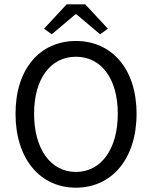

<svg xmlns="http://www.w3.org/2000/svg" viewBox="-20 -858 704 890"><path d="M332 12C497 12 613 -120 613 -331C613 -540 497 -668 332 -668C167 -668 52 -541 52 -331C52 -120 167 12 332 12ZM332 -61C215 -61 138 -167 138 -331C138 -494 215 -595 332 -595C449 -595 526 -494 526 -331C526 -167 449 -61 332 -61ZM184 -725 220 -699 330 -792H334L444 -699L480 -725L375 -838H289Z"/></svg>

Font: Giro Sans Regular
Style: Regular
Weight: 400
Designer: Paul D. Hunt
Foundry: Adobe Systems Incorporated
Version: Version 1.000;PS 1.0;hotconv 1.0.88;makeotf.lib2.5.647800